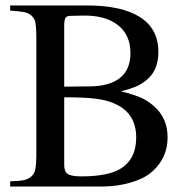

<svg xmlns="http://www.w3.org/2000/svg" viewBox="-20 -682 707 702"><path d="M17.1 -643.1V-662.1H296.9Q425.8 -662.1 492.4 -619.1Q559.1 -576.2 559.1 -492.2Q559.1 -427.2 519 -392.1Q501 -376.5 480.7 -367.2Q460.4 -357.9 421.9 -348.1Q470.7 -335.9 496.1 -324.5Q521.5 -313 543.9 -293Q592.8 -249.5 592.8 -180.2Q592.8 -105 537.1 -55.2Q509.3 -29.8 459.2 -14.9Q409.2 0 351.1 0H17.1V-19Q49.8 -20 66.9 -23.4Q84 -26.9 95 -37.1Q106 -47.4 109.1 -63.2Q112.3 -79.1 112.8 -108.9V-553.2Q112.3 -583.5 109.6 -598.6Q106.9 -613.8 95.7 -624.3Q84.5 -634.8 67.6 -637.9Q50.8 -641.1 17.1 -643.1ZM214.8 -326.2V-78.1Q214.8 -54.2 228 -45.7Q241.2 -37.1 277.8 -37.1Q370.6 -37.1 417 -63Q478 -98.1 478 -179.2Q478 -271.5 394 -305.2Q366.7 -316.9 326.9 -321.5Q287.1 -326.2 214.8 -326.2ZM214.8 -365.2 310.1 -366.2Q382.3 -367.2 419.7 -397.9Q457 -428.7 457 -487.8Q457 -554.7 410.4 -590.8Q363.8 -627 280.8 -625L236.8 -624Q224.1 -623.5 220 -617.7Q215.8 -611.8 214.8 -595.2Z"/></svg>

Font: Accordance
Style: Regular
Weight: 400
Version: Version 1.1 (build May 11, 2018) Miklal Software Solutions, 